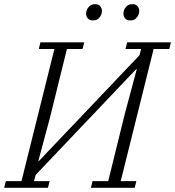

<svg xmlns="http://www.w3.org/2000/svg" viewBox="-35 -901 840 921"><path d="M-7 -32H68L226 -666H151L159 -698H369L361 -666H286L206 -342L149 -129H152L634 -636L642 -666H567L575 -698H785L777 -666H702L544 -32H619L611 0H401L409 -32H484L564 -356L621 -569H618L136 -62L128 -32H203L195 0H-15ZM411 -803Q394 -803 386 -813Q378 -823 378 -835Q378 -843 381 -852Q385 -863 394.5 -872Q404 -881 421 -881Q438 -881 446 -871Q454 -861 454 -849Q454 -841 451 -832Q447 -821 437.5 -812Q428 -803 411 -803ZM590 -803Q573 -803 565 -813Q557 -823 557 -835Q557 -843 560 -852Q564 -863 573.5 -872Q583 -881 600 -881Q617 -881 625 -871Q633 -861 633 -849Q633 -841 630 -832Q626 -821 616.5 -812Q607 -803 590 -803Z"/></svg>

Font: IBM Plex Serif Light
Style: Italic
Weight: 300
Italic angle: -14°
Designer: Mike Abbink, Paul van der Laan, Pieter van Rosmalen
Foundry: Bold Monday
Version: Version 3.001